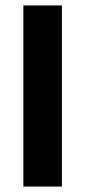

<svg xmlns="http://www.w3.org/2000/svg" viewBox="-20 -687 314 707"><path d="M208 0H66V-667H208Z"/></svg>

Font: UN Bangla
Style: Bold
Weight: 700
Designer: Desinged by Rajon, Unicode developed by Rashed (IMGN)
Version: Version 2.001;March 19, 2023;FontCreator 14.0.0.2901 64-bit